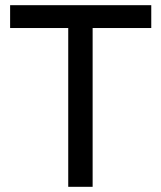

<svg xmlns="http://www.w3.org/2000/svg" viewBox="-20 -720 620 740"><path d="M19 -700H563V-612H337V0H243V-612H19Z"/></svg>

Font: Haskoy Medium
Style: Regular
Weight: 500
Designer: Ertekin Erdin
Foundry: Ertekin Erdin
Version: Version 1.500; ttfautohint (v1.8.3)